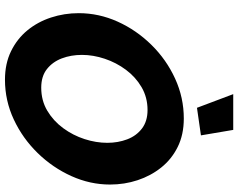

<svg xmlns="http://www.w3.org/2000/svg" viewBox="-113 -840 959 773"><g transform="rotate(90 366.5 -453.5)"><path d="M301 6Q236 6 186 -18.5Q136 -43 102 -84.5Q68 -126 50.5 -179.5Q33 -233 33 -291Q33 -372 67 -447.5Q101 -523 160.5 -583.5Q220 -644 296.5 -679Q373 -714 457 -714Q522 -714 571.5 -689.5Q621 -665 654.5 -623Q688 -581 705.5 -528Q723 -475 723 -417Q723 -337 689 -261.5Q655 -186 596 -125.5Q537 -65 461 -29.5Q385 6 301 6ZM333 -140Q385 -140 426 -164.5Q467 -189 496 -228.5Q525 -268 540 -314.5Q555 -361 555 -406Q555 -449 541 -486Q527 -523 497.5 -545.5Q468 -568 423 -568Q372 -568 331 -544Q290 -520 261 -481Q232 -442 216.5 -395.5Q201 -349 201 -304Q201 -260 215 -223Q229 -186 258 -163Q287 -140 333 -140ZM359 -913H503L525 -783L414 -767Z"/></g></svg>

Font: Raleway ExtraBold
Style: Italic
Weight: 800
Italic angle: -12°
Designer: Matt McInerney, Pablo Impallari, Rodrigo Fuenzalida
Foundry: Matt McInerney, Pablo Impallari, Rodrigo Fuenzalida
Version: Version 4.026